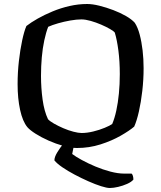

<svg xmlns="http://www.w3.org/2000/svg" viewBox="-20 -740 806 960"><path d="M529 200Q514 200 485.5 191Q457 182 422 166.5Q387 151 353 133Q319 115 292 96.5Q265 78 252 62Q252 45 266.5 21.5Q281 -2 294 -18L350 -15L341 30Q358 43 389 60Q420 77 457 92.5Q494 108 532 118Q570 128 601 128H638Q642 131 644.5 139.5Q647 148 647 158Q637 170 615.5 179.5Q594 189 570.5 194.5Q547 200 529 200ZM365 0Q334 0 296.5 -10.5Q259 -21 223 -37Q187 -53 158.5 -71Q130 -89 117 -104Q93 -133 80.5 -190.5Q68 -248 68 -319Q68 -378 74.5 -435Q81 -492 91 -538.5Q101 -585 112 -610Q135 -628 168.5 -647Q202 -666 243 -683Q284 -700 328 -710Q372 -720 416 -720Q442 -720 476.5 -711.5Q511 -703 546.5 -689.5Q582 -676 610.5 -659.5Q639 -643 654 -626Q669 -603 678.5 -567Q688 -531 693 -488Q698 -445 698 -399Q698 -342 691.5 -285.5Q685 -229 674.5 -182.5Q664 -136 651 -107Q628 -87 583.5 -61.5Q539 -36 482.5 -18Q426 0 365 0ZM388 -75Q415 -75 446 -82.5Q477 -90 503.5 -101Q530 -112 541 -120Q553 -148 561.5 -187Q570 -226 574.5 -272.5Q579 -319 579 -369Q579 -433 572 -487Q565 -541 554 -577Q549 -584 530 -595Q511 -606 485.5 -617Q460 -628 433.5 -635.5Q407 -643 387 -643Q363 -643 331.5 -637.5Q300 -632 270.5 -623.5Q241 -615 221 -606Q210 -578 201.5 -538.5Q193 -499 189 -453.5Q185 -408 185 -361Q185 -300 193 -242Q201 -184 220 -144Q229 -134 250 -122Q271 -110 296.5 -99Q322 -88 347 -81.5Q372 -75 388 -75Z"/></svg>

Font: Texturina Medium 12pt Medium
Style: Regular
Weight: 500
Version: Version 1.002